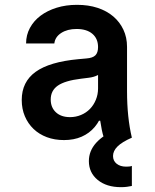

<svg xmlns="http://www.w3.org/2000/svg" viewBox="-20 -570 640 795"><path d="M386 -375Q386 -352 375 -341Q364 -330 338 -328L305 -325Q185 -314 127.5 -272.5Q70 -231 70 -156Q70 -119 83 -88.5Q96 -58 119 -36Q142 -14 174 -2Q206 10 245 10Q286 10 318 -4Q350 -18 372 -44Q394 -70 406 -107.5Q418 -145 418 -193L365 -70H395Q398 -50 401.5 -32.5Q405 -15 410 0H526Q516 -42 511 -90Q506 -138 506 -193V-376Q506 -415 491 -447Q476 -479 449 -502Q422 -525 384 -537.5Q346 -550 299 -550Q253 -550 214.5 -538Q176 -526 148 -505Q120 -484 104 -454.5Q88 -425 88 -390H205Q208 -417 233.5 -433.5Q259 -450 297 -450Q339 -450 362.5 -430Q386 -410 386 -375ZM386 -292V-204Q386 -179 377 -157Q368 -135 352.5 -119Q337 -103 315.5 -94Q294 -85 270 -85Q233 -85 211.5 -105Q190 -125 190 -158Q190 -195 219.5 -215.5Q249 -236 315 -244L347 -248Q389 -253 408 -278.5Q427 -304 427 -352ZM526 200V117Q521 119 514.5 119.5Q508 120 502 120Q478 120 463 108Q448 96 448 76Q448 55 466.5 36.5Q485 18 526 0L466 -36Q408 -12 378 21.5Q348 55 348 97Q348 145 384.5 175Q421 205 481 205Q494 205 505.5 203.5Q517 202 526 200Z"/></svg>

Font: CommitMonoV142 ExtLt
Style: Regular
Weight: 200
Monospace: yes
Designer: Eigil Nikolajsen
Foundry: Eigil Nikolajsen
Version: Version 1.142